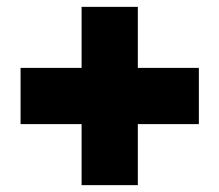

<svg xmlns="http://www.w3.org/2000/svg" viewBox="-20 -670 640 560"><path d="M382 -130H218V-308H40V-472H218V-650H382V-472H560V-308H382Z"/></svg>

Font: Tanohe Sans Black
Style: Regular
Weight: 900
Designer: Village Type and Design LLC & Cristiano Sobral
Foundry: Cooper Hewitt Smithsonian Design Museum
Version: Version 1.00;March 11, 2020;FontCreator 12.0.0.2522 64-bit; 